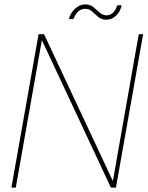

<svg xmlns="http://www.w3.org/2000/svg" viewBox="-20 -856 673 876"><path d="M32 0 156 -700H181L495 -30L613 -700H633L509 0H486L171 -673L52 0ZM294 -769Q302 -798 323 -817Q344 -836 369 -836Q391 -836 406 -823.5Q421 -811 435 -798.5Q449 -786 466 -786Q483 -786 495.5 -798Q508 -810 515 -832H535Q530 -805 510.5 -785.5Q491 -766 465 -766Q443 -766 428.5 -778.5Q414 -791 400.5 -803.5Q387 -816 368 -816Q351 -816 337.5 -804Q324 -792 315 -769Z"/></svg>

Font: DM Sans 10pt Thin
Style: Italic
Weight: 250
Italic angle: -10°
Version: Version 4.004;gftools[0.9.30]